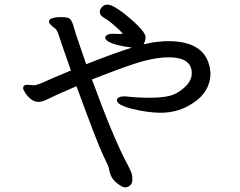

<svg xmlns="http://www.w3.org/2000/svg" viewBox="-20 -767 1040 831"><path d="M520 44Q510 44 488.5 27.5Q467 11 459.5 -8.5Q452 -28 452 -35.5Q452 -43 427 -94Q402 -145 311 -394Q218 -354 191 -340Q164 -326 147 -326Q128 -326 112.5 -339Q97 -352 88.5 -366Q80 -380 80 -385Q80 -400 98 -400L127 -398Q140 -398 173.5 -413.5Q207 -429 287 -462Q273 -501 258 -544.5Q243 -588 234.5 -614Q226 -640 217 -645Q192 -663 192 -673Q192 -693 246 -693Q271 -693 281 -686.5Q291 -680 299.5 -649.5Q308 -619 323.5 -575Q339 -531 353 -489Q471 -536 551 -561Q537 -563 518 -566Q435 -581 435 -606Q441 -621 471 -621L489 -620Q505 -620 512 -621Q503 -632 476.5 -655.5Q450 -679 431 -689.5Q412 -700 412 -716Q412 -730 426 -741Q433 -747 445 -747Q468 -747 519 -707Q610 -634 610 -606Q610 -593 602 -576Q602 -575 602 -575Q638 -584 663 -586Q689 -589 708 -589Q881 -589 891 -451Q891 -371 817 -322Q754 -279 676 -279Q621 -279 553.5 -295.5Q486 -312 486 -333Q486 -350 521 -350Q573 -344 627 -344Q680 -344 713.5 -352Q747 -360 778.5 -388.5Q810 -417 810 -450Q810 -519 710 -519Q662 -519 598.5 -502Q535 -485 378 -423Q473 -163 532 -55Q547 -26 550 -16Q553 -6 553 11Q553 32 535 41Q529 44 520 44Z"/></svg>

Font: ToneOZ-Pinyin-WenKai-Medium
Style: Medium
Weight: 700
Designer: Fontworks Inc.
Foundry: ToneOZ
Version: Version 0.240331